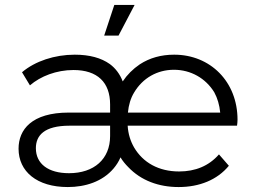

<svg xmlns="http://www.w3.org/2000/svg" viewBox="-20 -751 1026 776"><path d="M459 -607 524 -731H442L401 -607ZM254 5C325 5 394 -17 439 -70C450 -83 460 -98 467 -115C476 -100 487 -87 498 -76C550 -21 622 5 702 5C786 5 858 -24 905 -81L865 -127C824 -80 769 -58 704 -58C621 -58 558 -94 522 -155C507 -181 498 -210 496 -243H938C939 -251 940 -259 940 -267C940 -421 830 -530 684 -530C631 -530 585 -517 545 -491C517 -472 494 -449 476 -422C465 -451 447 -475 424 -492C389 -517 342 -530 282 -530C201 -530 122 -504 69 -459L101 -406C144 -443 208 -468 277 -468C374 -468 425 -418 425 -329V-296H258C108 -296 55 -227 55 -150C55 -58 129 5 254 5ZM497 -296C500 -327 508 -354 522 -377C557 -436 616 -469 683 -469C751 -469 811 -435 846 -378C859 -354 867 -327 870 -296ZM425 -201C425 -108 360 -51 259 -51C175 -51 125 -89 125 -152C125 -203 158 -243 261 -243H425Z"/></svg>

Font: Montserrat Z
Style: Regular
Weight: 400
Designer: Julieta Ulanovsky
Foundry: Julieta Ulanovsky
Version: Version 8.000